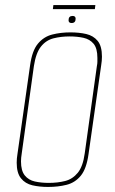

<svg xmlns="http://www.w3.org/2000/svg" viewBox="-20 -727 456 759"><path d="M170 12Q136 12 108 5.5Q80 -1 63 -22Q46 -43 46 -84Q46 -100 49 -118L99 -469Q107 -527 130 -554.5Q153 -582 186.5 -590.5Q220 -599 258 -599Q293 -599 321 -592.5Q349 -586 366 -565.5Q383 -545 383 -503Q383 -487 380 -469L330 -118Q322 -60 299.5 -32.5Q277 -5 243.5 3.5Q210 12 170 12ZM173 -4Q208 -4 237.5 -11.5Q267 -19 287.5 -44Q308 -69 315 -121L363 -466Q365 -475 365 -483Q365 -491 365 -498Q365 -536 350 -554Q335 -572 310 -577.5Q285 -583 255 -583Q221 -583 191.5 -575.5Q162 -568 142 -543Q122 -518 114 -466L66 -121Q63 -103 63 -89Q63 -52 78 -33.5Q93 -15 118 -9.5Q143 -4 173 -4ZM263 -636Q251 -636 251 -647Q251 -664 267 -664Q279 -664 279 -653Q279 -636 263 -636ZM189 -691 191 -707H357L355 -691Z"/></svg>

Font: Alumni Sans Pinstripe
Style: Italic
Weight: 400
Italic angle: -8°
Designer: Robert E. Leuschke
Foundry: Robert E. Leuschke
Version: Version 1.010; ttfautohint (v1.8.4.7-5d5b)